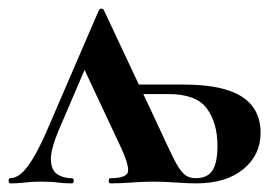

<svg xmlns="http://www.w3.org/2000/svg" viewBox="-30 -425 644 445"><path d="M396 -229Q487 -229 530.5 -201Q574 -173 574 -117Q574 -66 534 -33Q494 0 425 0Q406 0 377.5 -2Q349 -4 326 -4Q302 -4 275.5 -2Q249 0 226 0Q222 0 222 -6Q222 -12 226 -12Q267 -12 267 -30Q267 -48 250 -84L166 -263L106 -123Q87 -78 88 -54Q89 -30 103 -21Q117 -12 136 -12Q141 -12 141 -6Q141 0 136 0Q117 0 103.5 -2Q90 -4 67 -4Q48 -4 38 -3Q28 -2 18.5 -1Q9 0 -6 0Q-10 0 -10 -6Q-10 -12 -6 -12Q5 -12 17.5 -21.5Q30 -31 46 -57Q62 -83 83 -132L199 -401Q201 -405 205 -405Q209 -405 211 -401L335 -137Q358 -87 371.5 -59.5Q385 -32 396 -22Q407 -12 423 -12Q451 -12 462.5 -30Q474 -48 474 -87Q474 -140 449.5 -173.5Q425 -207 360 -207H273L265 -229Z"/></svg>

Font: Cormorant Infant Light
Style: Regular
Weight: 300
Designer: Christian Thalmann (Catharsis Fonts)
Foundry: Catharsis Fonts
Version: Version 4.001